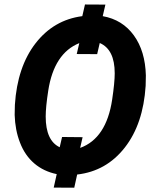

<svg xmlns="http://www.w3.org/2000/svg" viewBox="-20 -790 712 876"><path d="M332 6.3C420.9 -3.9 493.2 -44.9 549.3 -116.7C605.5 -188.5 637.2 -282.7 644.5 -398.4L645.5 -445.8C643.6 -519.5 625.5 -580.6 590.8 -628.4C556.2 -676.3 508.8 -705.6 448.7 -716.3L460.9 -769L367.7 -769.5L355.5 -716.3C268.6 -705.1 197.3 -663.6 142.1 -592.3C86.9 -521 55.2 -427.2 47.9 -311.5L46.9 -265.6C48.3 -220.2 56.2 -177.7 71.3 -139.2C101.1 -61 160.2 -11.7 238.8 4.4L225.1 65.9L318.8 66.4ZM503.4 -455.6C503.4 -427.7 499.5 -387.7 491.7 -335.4C474.1 -217.8 425.3 -144 345.7 -115.2L356.9 -164.1L263.2 -165L252.4 -118.2C210 -138.2 188.5 -185.1 188.5 -258.3C188.5 -287.1 192.4 -326.7 200.2 -377C217.8 -490.2 265.1 -562.5 341.8 -593.3L330.1 -543.5L423.3 -543L435.1 -593.8C480.5 -574.2 503.4 -528.3 503.4 -455.6Z"/></svg>

Font: Roboto
Style: Bold Italic
Weight: 700
Italic angle: -12°
Designer: Google
Version: Version 2.137; 2017